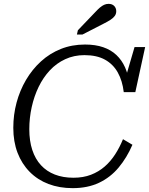

<svg xmlns="http://www.w3.org/2000/svg" viewBox="-20 -959 773 996"><path d="M361 -37Q412 -37 452 -52.5Q492 -68 523 -95Q554 -122 577.5 -158.5Q601 -195 618 -237L667 -208Q638 -141 595.5 -90Q553 -39 494 -11Q435 17 357 17Q288 17 231.5 -4.5Q175 -26 134 -67.5Q93 -109 71 -166.5Q49 -224 49 -296Q49 -364 66 -427Q83 -490 115 -544.5Q147 -599 192.5 -640.5Q238 -682 295.5 -705Q353 -728 421 -728Q475 -728 515.5 -714Q556 -700 584 -673.5Q612 -647 628.5 -610Q645 -573 651 -527L628 -544L678 -715H733L682 -481H622Q615 -540 591 -583Q567 -626 524.5 -649.5Q482 -673 418 -673Q364 -673 318.5 -652Q273 -631 238.5 -594Q204 -557 180.5 -508.5Q157 -460 144.5 -403.5Q132 -347 132 -289Q132 -228 147.5 -181Q163 -134 192.5 -102Q222 -70 264.5 -53.5Q307 -37 361 -37ZM474 -896Q487 -910 498 -919.5Q509 -929 520 -934Q531 -939 543 -939Q562 -939 572.5 -928Q583 -917 583 -901Q583 -887 575.5 -876.5Q568 -866 553.5 -856.5Q539 -847 519 -837L408 -780H379L384 -802Z"/></svg>

Font: Roboto Serif 20pt Light
Style: Italic
Weight: 300
Italic angle: -10°
Version: Version 1.007